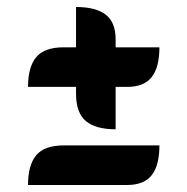

<svg xmlns="http://www.w3.org/2000/svg" viewBox="-20 -528 535 548"><path d="M310 -159Q253 -159 225 -182.5Q197 -206 197 -261V-280H60Q60 -337 83.5 -365Q107 -393 162 -393H197V-508Q254 -508 282 -486Q310 -464 310 -416V-393H435Q435 -336 413 -308Q391 -280 343 -280H310ZM60 0Q60 -57 83.5 -85Q107 -113 162 -113H435Q435 -56 413 -28Q391 0 343 0Z"/></svg>

Font: Kenia
Style: Regular
Weight: 400
Designer: Julia Petretta
Foundry: Julia Petretta
Version: Version 1.001